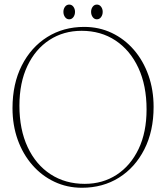

<svg xmlns="http://www.w3.org/2000/svg" viewBox="-20 -830 744 860"><path d="M357 -709.5Q424 -709.5 480.8 -682.5Q537.5 -655.5 579.5 -607Q621.5 -558.5 644.8 -493Q668 -427.5 668 -351Q668 -242.5 626.5 -161Q585 -79.5 512.8 -34.2Q440.5 11 347 11Q280.5 11 223.8 -15.8Q167 -42.5 124.8 -91Q82.5 -139.5 59.2 -204.5Q36 -269.5 36 -345.5Q36 -454.5 77.5 -536.5Q119 -618.5 191.5 -664Q264 -709.5 357 -709.5ZM636.5 -340Q636.5 -447 599.8 -526Q563 -605 497.5 -648.5Q432 -692 345.5 -692Q264.5 -692 201.5 -651Q138.5 -610 102.8 -534.8Q67 -459.5 67 -356.5Q67 -250 103.8 -171.2Q140.5 -92.5 206.5 -49.5Q272.5 -6.5 359.5 -6.5Q440 -6.5 502.5 -47.2Q565 -88 600.8 -162.8Q636.5 -237.5 636.5 -340ZM290 -743.5Q278.5 -743.5 271.2 -753.5Q264 -763.5 264 -777Q264 -790 271.2 -799.8Q278.5 -809.5 290 -809.5Q301.5 -809.5 308.8 -799.8Q316 -790 316 -777Q316 -763.5 308.8 -753.5Q301.5 -743.5 290 -743.5ZM414 -743.5Q402.5 -743.5 395.2 -753.5Q388 -763.5 388 -777Q388 -790 395.2 -799.8Q402.5 -809.5 414 -809.5Q425.5 -809.5 432.8 -799.8Q440 -790 440 -777Q440 -763.5 432.8 -753.5Q425.5 -743.5 414 -743.5Z"/></svg>

Font: Fraunces 144pt S050 Thin
Style: Regular
Weight: 100
Version: Version 1.000; ttfautohint (v1.8.3)